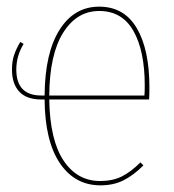

<svg xmlns="http://www.w3.org/2000/svg" viewBox="-20 -548 524 577"><path d="M428 -249H128Q130 -127 171 -65.5Q212 -4 281 -4Q318 -4 345.5 -17.5Q373 -31 402 -60L411 -51Q381 -21 351 -6Q321 9 282 9Q205 9 160 -57.5Q115 -124 114 -249H104Q60 -249 38 -272.5Q16 -296 16 -339Q16 -364 22.5 -383Q29 -402 41 -422L51 -416Q29 -380 29 -339Q29 -261 104 -261H114Q115 -389 159 -458.5Q203 -528 278 -528Q353 -528 391 -463.5Q429 -399 429 -286Q429 -260 428 -249ZM415 -291Q415 -395 381 -455Q347 -515 278 -515Q211 -515 170 -450Q129 -385 128 -261H414Q415 -271 415 -291Z"/></svg>

Font: Fira Sans Compressed Hair
Style: Regular
Weight: 100
Width: 1
Designer: bBox Type GmbH & Carrois Corporate GbR & Edenspiekermann AG
Foundry: bBox Type GmbH & Carrois Corporate GbR & Edenspiekermann AG
Version: Version 4.301